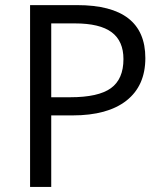

<svg xmlns="http://www.w3.org/2000/svg" viewBox="-20 -734 642 754"><path d="M550.8 -505.9Q550.8 -397.5 476.8 -339.1Q402.8 -280.8 265.1 -280.8H181.2V0H98.1V-713.9H283.2Q550.8 -713.9 550.8 -505.9ZM181.2 -352.1H255.9Q366.2 -352.1 415.5 -387.7Q464.8 -423.3 464.8 -502Q464.8 -572.8 418.5 -607.4Q372.1 -642.1 273.9 -642.1H181.2Z"/></svg>

Font: Open Sans Y to K
Style: Regular
Weight: 400
Version: Version 1.10